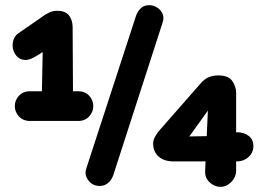

<svg xmlns="http://www.w3.org/2000/svg" viewBox="-20 -720 1037 746"><path d="M142 -326.5 146.5 -548.5 189.5 -552.5 157.5 -526.2Q131.2 -507 111.9 -497Q92.5 -487 80.8 -487Q55.8 -487 42.4 -505Q29 -523 29 -543.5Q29 -557.5 34.6 -570.5Q40.2 -583.5 51.5 -590.8L157 -663.8Q160.5 -666.2 173 -672.1Q185.5 -678 202.5 -678Q235.2 -678 248.8 -659.1Q262.2 -640.2 262.2 -615L263.8 -326.5ZM96.8 -250Q69.8 -250 53.6 -267.6Q37.5 -285.2 37.5 -307.8Q37.5 -330.8 53.9 -348.1Q70.2 -365.5 96.8 -365.5H283.8Q310.2 -365.5 326.4 -348.1Q342.5 -330.8 342.5 -307.8Q342.5 -285.2 326.4 -267.6Q310.2 -250 283.8 -250ZM367.5 2.5Q340 2.5 323.5 -18.9Q307 -40.2 315 -64.5L508.5 -658.5Q514.8 -676.2 527.4 -688.1Q540 -700 559.5 -700Q575.2 -700 589.8 -691.2Q604.2 -682.5 611.2 -667.4Q618.2 -652.2 612 -633L420 -39Q413.8 -21.5 400.4 -9.5Q387 2.5 367.5 2.5ZM836 6Q814 6 795 -11.1Q776 -28.2 777 -54.5L790.8 -358.8L852.5 -380.8L665.8 -120.2L677.8 -189.2L886.2 -192.8L899.8 -206.2Q928.2 -206.2 946.4 -191.9Q964.5 -177.5 964.5 -153.2Q964.5 -126.8 945.6 -109.8Q926.8 -92.8 900.2 -92.8H655Q618 -92.8 596.5 -111.6Q575 -130.5 575 -162.8Q575 -177.5 584.8 -193.1Q594.5 -208.8 603.8 -218.2L758 -394.2Q775.8 -414.8 792.9 -420.9Q810 -427 827.8 -427Q867.8 -427 882.6 -405.1Q897.5 -383.2 897.5 -359.8V-58.2Q897.5 -32.5 878.9 -13.2Q860.2 6 836 6Z"/></svg>

Font: National Park
Style: Regular
Weight: 400
Designer: Andrea Herstowski, Ben Hoepner
Version: Version 1.009